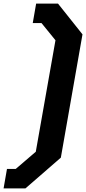

<svg xmlns="http://www.w3.org/2000/svg" viewBox="-20 -866 481 1073"><path d="M0 187 19 78H68L180 -18L290 -641L212 -737H163L182 -846H304L441 -674L320 15L122 187Z"/></svg>

Font: Tomorrow SemiBold
Style: Italic
Weight: 600
Italic angle: -10°
Designer: Tony de Marco, Monica Rizzolli
Foundry: Just in Type
Version: Version 2.002